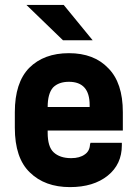

<svg xmlns="http://www.w3.org/2000/svg" viewBox="-20 -746 557 777"><path d="M355 -583H234.9L86.9 -726.1H237.8ZM477.1 -217.8H172.9V-209Q172.9 -152.3 196.8 -129.9Q222.2 -106 268.1 -106Q302.7 -106 323.2 -121.1Q342.8 -134.3 344.2 -161.1L346.2 -168H473.1V-158.2Q473.1 -81.1 416 -35.2Q358.4 11.2 263.2 11.2Q161.6 11.2 101.1 -47.9Q40 -106 40 -229V-292Q40 -411.6 98.1 -471.2Q157.7 -530.8 258.8 -530.8Q360.4 -530.8 418 -470.2Q477.1 -411.1 477.1 -292ZM258.8 -415Q217.8 -415 194.8 -392.1Q172.9 -367.2 172.9 -313H342.8V-320.8Q342.8 -415 258.8 -415Z"/></svg>

Font: D-DIN-PRO ExtraBold
Style: Bold
Weight: 800
Designer: Charles Nix
Foundry: CyberFei
Version: Version 1.000;hotconv 1.0.109;makeotfexe 2.5.65596